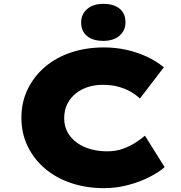

<svg xmlns="http://www.w3.org/2000/svg" viewBox="-20 -966 938 996"><path d="M520 10Q428 10 350 -16Q272 -42 214 -91Q156 -140 123.5 -207Q91 -274 91 -355Q91 -436 123.5 -503Q156 -570 213.5 -619Q271 -668 349 -694Q427 -720 520 -720Q580 -720 636 -707.5Q692 -695 741.5 -672Q791 -649 830 -617L706 -455Q687 -473 660 -489Q633 -505 596.5 -515.5Q560 -526 512 -526Q474 -526 439 -515.5Q404 -505 375.5 -483Q347 -461 330 -428.5Q313 -396 313 -352Q313 -311 331 -279Q349 -247 380 -225Q411 -203 451 -192Q491 -181 536 -181Q582 -181 618.5 -194.5Q655 -208 683.5 -226.5Q712 -245 732 -262L834 -99Q805 -73 756 -48Q707 -23 646 -6.5Q585 10 520 10ZM516 -754Q462 -754 431.5 -779Q401 -804 401 -850Q401 -892 432 -919Q463 -946 516 -946Q570 -946 600.5 -921Q631 -896 631 -850Q631 -808 600 -781Q569 -754 516 -754Z"/></svg>

Font: Lexend Mega Black
Style: Regular
Weight: 900
Version: Version 1.007